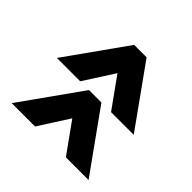

<svg xmlns="http://www.w3.org/2000/svg" viewBox="-88 -606 634 634"><g transform="rotate(-45 228.5 -289.5)"><path d="M226 -110V-216L332 -292L226 -360V-469L437 -319V-261ZM15 -110V-216L121 -292L15 -360V-469L226 -319V-261Z"/></g></svg>

Font: Stick No Bills
Style: Bold
Weight: 700
Version: Version 2.000